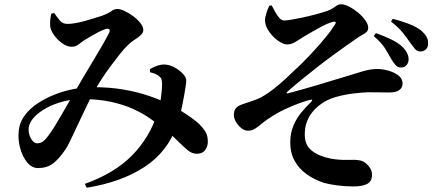

<svg xmlns="http://www.w3.org/2000/svg" viewBox="-20 -809 2040 899"><path d="M158 -22Q129 -22 107 -49Q85 -76 74 -117Q63 -158 68 -199Q72 -237 96 -269Q120 -301 157 -325.5Q194 -350 238 -367Q282 -384 327.5 -392.5Q373 -401 413 -401Q493 -401 559.5 -389.5Q626 -378 680.5 -359Q735 -340 777 -319Q802 -306 827.5 -290Q853 -274 875.5 -258Q898 -242 913 -228Q931 -210 942.5 -191Q954 -172 953 -141Q952 -123 940 -106Q928 -89 901 -89Q879 -89 858 -106.5Q837 -124 809 -152Q781 -180 740 -212Q713 -233 680 -256Q647 -279 603 -299Q559 -319 500.5 -332Q442 -345 364 -345Q319 -345 276.5 -334Q234 -323 199.5 -304.5Q165 -286 142.5 -263Q120 -240 115 -215Q112 -198 117 -180Q122 -162 132 -150Q142 -138 154 -138Q170 -138 182.5 -147.5Q195 -157 212 -181Q224 -198 240 -224Q256 -250 272.5 -279Q289 -308 304 -333.5Q319 -359 328 -375Q346 -407 371 -449Q396 -491 421 -532.5Q446 -574 464.5 -606.5Q483 -639 489 -651Q497 -666 491.5 -671.5Q486 -677 474 -673Q459 -668 440.5 -658.5Q422 -649 404.5 -638.5Q387 -628 372 -619Q361 -611 347 -600.5Q333 -590 316 -590Q294 -590 271 -606.5Q248 -623 232.5 -645.5Q217 -668 215 -686Q214 -701 215.5 -716.5Q217 -732 220 -745L234 -748Q248 -727 261 -712Q274 -697 296 -697Q311 -697 331.5 -700.5Q352 -704 374.5 -710Q397 -716 418.5 -723Q440 -730 457 -735Q487 -746 501 -756.5Q515 -767 529 -767Q543 -767 563.5 -757.5Q584 -748 604 -733Q624 -718 637.5 -701Q651 -684 651 -669Q651 -656 639.5 -645Q628 -634 611 -623.5Q594 -613 578 -597Q562 -582 541 -555.5Q520 -529 497 -498Q474 -467 453.5 -435Q433 -403 418 -376Q402 -347 383 -307Q364 -267 345.5 -227.5Q327 -188 312 -156.5Q297 -125 287 -110Q256 -64 227.5 -43Q199 -22 158 -22ZM377 52Q517 2 599 -82Q681 -166 716 -276Q729 -315 734 -354Q739 -393 739 -417Q738 -431 736 -438Q734 -445 724 -453Q711 -464 682 -471V-485Q696 -494 714 -500.5Q732 -507 750 -507Q774 -506 797 -493.5Q820 -481 836 -464Q852 -447 852 -433Q852 -420 849 -403.5Q846 -387 844 -372Q841 -356 836.5 -331.5Q832 -307 825 -279Q818 -251 808 -222Q766 -99 657 -27.5Q548 44 386 70Z M1946 -568Q1932 -569 1922.5 -580.5Q1913 -592 1899 -611Q1887 -629 1867 -654.5Q1847 -680 1811 -708L1819 -721Q1858 -711 1893.5 -697.5Q1929 -684 1952 -666Q1969 -651 1977.5 -636Q1986 -621 1984 -601Q1984 -586 1972.5 -576.5Q1961 -567 1946 -568ZM1855 -493Q1842 -493 1832 -504.5Q1822 -516 1811 -534Q1798 -558 1782.5 -583Q1767 -608 1730 -640L1740 -654Q1777 -641 1809.5 -625.5Q1842 -610 1864 -590Q1895 -559 1893 -528Q1892 -512 1881.5 -502Q1871 -492 1855 -493ZM1634 64Q1597 64 1559 59Q1521 54 1496 47Q1451 32 1415.5 6.5Q1380 -19 1359.5 -56Q1339 -93 1339 -141Q1339 -186 1354 -221Q1369 -256 1391 -282.5Q1413 -309 1434 -329Q1443 -337 1441.5 -340.5Q1440 -344 1429 -341Q1386 -329 1337.5 -308Q1289 -287 1258 -267Q1227 -248 1208 -232Q1189 -216 1174.5 -206.5Q1160 -197 1141 -197Q1125 -197 1110 -209Q1095 -221 1085 -238Q1075 -255 1075 -270Q1075 -288 1082.5 -299.5Q1090 -311 1108 -318Q1126 -325 1153 -333.5Q1180 -342 1200 -352Q1234 -370 1275.5 -404Q1317 -438 1359 -480Q1374 -493 1393 -512Q1412 -531 1433 -553Q1454 -575 1474.5 -598.5Q1495 -622 1513.5 -645Q1532 -668 1544 -688Q1555 -702 1551 -706Q1547 -710 1530 -704Q1513 -699 1489 -686.5Q1465 -674 1442 -660.5Q1419 -647 1402 -637Q1387 -628 1375 -620Q1363 -612 1351 -606.5Q1339 -601 1324 -601Q1312 -601 1294.5 -610.5Q1277 -620 1260 -637Q1243 -654 1232 -674Q1221 -694 1221 -714Q1221 -728 1227.5 -748.5Q1234 -769 1241 -782L1252 -784Q1260 -769 1269 -752.5Q1278 -736 1288 -725Q1298 -714 1309 -713Q1320 -713 1342 -716.5Q1364 -720 1392.5 -726Q1421 -732 1451.5 -740Q1482 -748 1510 -757Q1529 -764 1539.5 -771Q1550 -778 1557.5 -783.5Q1565 -789 1577 -789Q1593 -789 1614.5 -778Q1636 -767 1656.5 -750Q1677 -733 1690.5 -714Q1704 -695 1704 -680Q1704 -667 1697 -660Q1690 -653 1679.5 -647.5Q1669 -642 1660 -636Q1636 -620 1604.5 -597.5Q1573 -575 1536 -548Q1499 -521 1461.5 -491.5Q1424 -462 1389 -433.5Q1354 -405 1325 -379Q1321 -375 1322.5 -373Q1324 -371 1328 -372Q1352 -378 1385.5 -387.5Q1419 -397 1455 -407.5Q1491 -418 1524.5 -428.5Q1558 -439 1583 -446Q1637 -462 1675 -474Q1713 -486 1747 -486Q1770 -486 1797.5 -478.5Q1825 -471 1845 -456Q1865 -441 1865 -418Q1865 -399 1850 -387.5Q1835 -376 1802 -376Q1783 -376 1757 -376.5Q1731 -377 1702 -377Q1673 -376 1632.5 -371Q1592 -366 1551.5 -354.5Q1511 -343 1482 -321Q1462 -307 1445 -287Q1428 -267 1417.5 -240.5Q1407 -214 1407 -178Q1407 -129 1440.5 -103Q1474 -77 1530 -66Q1571 -59 1606.5 -60.5Q1642 -62 1665 -58Q1685 -55 1703.5 -34.5Q1722 -14 1722 8Q1722 40 1699.5 52Q1677 64 1634 64Z"/></svg>

Font: Noto Serif HK ExtraLight
Style: Bold
Weight: 700
Version: Version 2.002-H1;hotconv 1.1.0;makeotfexe 2.6.0